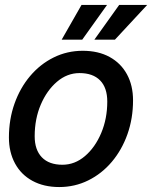

<svg xmlns="http://www.w3.org/2000/svg" viewBox="-20 -745 614 775"><path d="M219 10Q157 10 111 -15Q65 -40 40.5 -85.5Q16 -131 16 -190Q16 -263 38.5 -326.5Q61 -390 101.5 -438Q142 -486 196.5 -513Q251 -540 314 -540Q377 -540 422.5 -515Q468 -490 492.5 -445Q517 -400 517 -340Q517 -267 494.5 -203.5Q472 -140 431.5 -92Q391 -44 336.5 -17Q282 10 219 10ZM232 -80Q282 -80 323 -115Q364 -150 388.5 -208Q413 -266 413 -335Q413 -391 384 -420.5Q355 -450 301 -450Q251 -450 210 -415Q169 -380 144.5 -322.5Q120 -265 120 -195Q120 -140 149 -110Q178 -80 232 -80ZM361 -585 461 -725H574L444 -585ZM229 -585 309 -725H412L312 -585Z"/></svg>

Font: Radio Canada Big
Style: Italic
Weight: 400
Italic angle: -12°
Designer: Étienne Aubert Bonn
Foundry: Coppers and Brasses
Version: Version 1.001